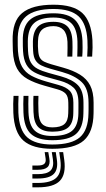

<svg xmlns="http://www.w3.org/2000/svg" viewBox="-20 -629 453 823"><path d="M204.2 8.8Q120.5 8.8 80.6 -26.2Q40.8 -61.2 37.2 -145.5Q36.5 -164.8 36.6 -183.5Q36.8 -202.2 38 -218H59.5Q58.5 -204.2 58.4 -184Q58.2 -163.8 58.8 -146.2Q62 -71.8 96.5 -40.6Q131 -9.5 204.2 -9.5Q286.8 -9.5 322.5 -40.6Q358.2 -71.8 359.2 -142.5Q359.5 -152.5 359.6 -159.4Q359.8 -166.2 359.6 -173Q359.5 -179.8 359.5 -189Q359.5 -249.5 330.1 -277.2Q300.8 -305 246.5 -320.2L193.8 -335Q172 -341.2 156.4 -349Q140.8 -356.8 132 -371Q123.2 -385.2 122 -410.5Q121.5 -421.8 121.1 -431.2Q120.8 -440.8 121 -452Q122.2 -495 143 -515.2Q163.8 -535.5 209.2 -535.5Q249 -535.5 269 -515.8Q289 -496 290.5 -450.8Q291 -440.5 290.9 -424.2Q290.8 -408 290 -386.5H268.8Q269.5 -405 269.5 -424.1Q269.5 -443.2 269.2 -449.8Q267.2 -485.2 251.8 -501.1Q236.2 -517 209.2 -517Q177.2 -517 160.4 -501.9Q143.5 -486.8 142.8 -452Q142.2 -440 142.5 -431.1Q142.8 -422.2 143.8 -410.5Q145.2 -391.2 151.6 -380.6Q158 -370 170 -364.4Q182 -358.8 199.8 -353.5L251.5 -338.8Q294 -326.8 322.9 -309Q351.8 -291.2 366.5 -262.8Q381.2 -234.2 381.2 -189Q381.2 -179.2 381.2 -172.5Q381.2 -165.8 381.2 -158.9Q381.2 -152 381 -142.5Q379.8 -62.8 339.5 -27Q299.2 8.8 204.2 8.8ZM204.2 -28Q142 -28 112.5 -55Q83 -82 80.5 -147.2Q79.8 -163.5 79.8 -183.8Q79.8 -204 80.8 -218H102Q101.2 -204.2 101.4 -184Q101.5 -163.8 102 -148.2Q104.2 -92.5 128.6 -69.4Q153 -46.2 204.2 -46.2Q263 -46.2 289.1 -68.5Q315.2 -90.8 316 -143Q316.2 -155.5 316.2 -165.9Q316.2 -176.2 316.2 -189Q316.2 -233.8 295.4 -253.2Q274.5 -272.8 236.2 -283.2L182.2 -298Q149.8 -307 127.5 -319Q105.2 -331 93.1 -352.2Q81 -373.5 78.8 -409.8Q78 -421.8 77.9 -432.2Q77.8 -442.8 77.8 -452.2Q76 -515.2 107.6 -543.6Q139.2 -572 209.2 -572Q272.2 -572 301.2 -544Q330.2 -516 333.5 -454.5Q334 -444 334 -424.1Q334 -404.2 332.5 -386.5H311.2Q311.8 -404.2 312.1 -424.1Q312.5 -444 312 -451.5Q310 -506.8 284.8 -530.2Q259.5 -553.8 209.2 -553.8Q152.2 -553.8 126.1 -529.9Q100 -506 99.2 -452.8Q99 -440.5 99.4 -430.8Q99.8 -421 100.2 -410.5Q101.8 -379.5 112 -361.8Q122.2 -344 141.2 -334.1Q160.2 -324.2 188 -316.5L241.2 -301.8Q291 -287.8 314.4 -263.5Q337.8 -239.2 337.8 -189Q337.8 -178.2 337.9 -167.4Q338 -156.5 337.5 -142.8Q336.5 -81.5 305.9 -54.8Q275.2 -28 204.2 -28ZM204.2 -64.5Q164.5 -64.5 144.9 -83.4Q125.2 -102.2 123.5 -149Q123 -163.8 122.8 -183.4Q122.5 -203 123.5 -218H144.8Q144 -203.2 144.1 -186.8Q144.2 -170.2 145 -149.8Q146.2 -113.2 160.4 -98.1Q174.5 -83 204.2 -83Q239.8 -83 255.8 -96.9Q271.8 -110.8 272.5 -143.2Q273 -157.2 273 -166.8Q273 -176.2 272.8 -189Q272.5 -215.5 261.4 -227.5Q250.2 -239.5 225.8 -246.2L170.5 -261.8Q127 -274 97.8 -290.5Q68.5 -307 53.1 -335.1Q37.8 -363.2 35.2 -410.2Q34.8 -423.5 34.6 -433.1Q34.5 -442.8 34.2 -453.2Q32 -537.8 75 -573.2Q118 -608.8 209.2 -608.8Q294 -608.8 332.6 -573.4Q371.2 -538 376.2 -456.8Q377 -444.5 376.8 -424.8Q376.5 -405 375 -386.5H353.8Q355.2 -404.8 355.4 -424.6Q355.5 -444.5 354.8 -455.5Q351 -527.2 317 -558.9Q283 -590.5 209.2 -590.5Q128 -590.5 91 -558.1Q54 -525.8 56 -452.5Q56.2 -442.5 56.1 -432.8Q56 -423 57 -410.2Q60.2 -367.8 74.4 -343.1Q88.5 -318.5 114 -304.6Q139.5 -290.8 176.2 -280.2L231 -264.8Q264.2 -255.5 279.4 -239.4Q294.5 -223.2 294.5 -189Q294.5 -179.8 294.5 -173Q294.5 -166.2 294.5 -159.5Q294.5 -152.8 294.2 -142.8Q293.5 -101.8 272.9 -83.1Q252.2 -64.5 204.2 -64.5ZM234 23.2H250.8L255.5 57Q263.5 118.2 236.6 146.1Q209.8 174 141.8 174H118.8V155.2H141.8Q199.5 155.2 222.5 131.9Q245.5 108.5 238.8 57ZM171.5 23.2H187L191.5 50.2Q196 75.2 184.1 87Q172.2 98.8 141.8 98.8H118.8V80.5H141.8Q162 80.5 169.9 73.2Q177.8 66 175.5 50.2ZM202 23.2H219L223.5 53.8Q230 96.8 210.6 116.5Q191.2 136.2 141.8 136.2H118.8V117.5H141.8Q181 117.5 196.4 102.4Q211.8 87.2 206.8 53.8Z"/></svg>

Font: Big Shoulders Inline Text Thin
Style: Bold
Weight: 700
Version: Version 2.002